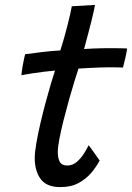

<svg xmlns="http://www.w3.org/2000/svg" viewBox="-20 -736 534 776"><path d="M382.8 -87.3Q370.2 -63.4 349.7 -38.5Q329.1 -13.6 298.3 3.3Q267.6 20.2 223.8 20.2Q167.9 20.2 144.1 -12.8Q120.4 -45.9 120.4 -96.6Q120.4 -120.1 126.9 -157.8Q133.5 -195.5 143.6 -238.8Q153.7 -282 165 -324.1Q176.3 -366.1 186.4 -399.8Q196.4 -433.6 202.4 -450.8Q152 -446 114.8 -440.2Q77.5 -434.4 66.6 -431.7Q67.7 -447.4 70.8 -465.3Q73.8 -483.2 77.1 -497.6Q80.3 -511.9 81.5 -516.8Q110.6 -520.9 149 -525.5Q187.4 -530.1 223.9 -532.2Q231.7 -556.3 239.2 -582.9Q246.8 -609.5 253.1 -634.9Q258.6 -656.3 263.2 -676.6Q267.7 -696.8 270.3 -710.7L363.9 -716.1Q363.6 -712.1 359.9 -695.1Q356.2 -678 350.2 -653.5Q344.3 -628.9 337 -602.2Q333 -587.1 328.6 -570.7Q324.1 -554.3 319.8 -537.9Q335.1 -538.9 357.2 -539.9Q379.4 -540.8 393.1 -541Q416.8 -541.6 438.4 -541.3Q459.9 -541 475.1 -540.7Q490.2 -540.4 493.8 -540.1Q492.2 -526.4 486.8 -502.7Q481.4 -478.9 477.1 -463.1Q472.1 -463.4 442.9 -463.8Q413.8 -464.2 385.1 -463.2Q364.8 -462.7 340.8 -461.4Q316.8 -460.1 297.2 -458.8Q290.7 -439.2 280.3 -405.5Q269.9 -371.8 258.4 -331Q247 -290.2 236.8 -249.5Q226.6 -208.8 220.1 -175Q213.6 -141.2 213.6 -121.8Q213.6 -96.6 221.7 -81.8Q229.7 -67 251.6 -67Q273.2 -67 290.2 -81.5Q307.1 -96.1 319.3 -115.3Q331.4 -134.6 338.2 -149Q340.6 -146.6 346.9 -137.8Q353.3 -128.9 360.9 -118.1Q368.6 -107.2 374.7 -98.5Q380.8 -89.7 382.8 -87.3Z"/></svg>

Font: Grandstander Thin
Style: Italic
Weight: 100
Italic angle: -15°
Designer: Tyler Finck
Foundry: Etcetera Type Co
Version: Version 1.200